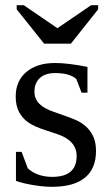

<svg xmlns="http://www.w3.org/2000/svg" viewBox="-20 -716 429 746"><path d="M353 -128.9Q353 -60.5 309.8 -25.4Q266.6 9.8 182.1 9.8Q147.9 9.8 106.7 2.7Q65.4 -4.4 42 -13.2V-126H64L87.9 -62Q124.5 -28.8 183.1 -28.8Q277.8 -28.8 277.8 -109.9Q277.8 -169.4 203.1 -194.8L159.7 -209Q110.4 -225.1 87.9 -241.7Q65.4 -258.3 53.2 -282.5Q41 -306.6 41 -340.8Q41 -401.4 82.3 -436.3Q123.5 -471.2 193.8 -471.2Q244.1 -471.2 319.8 -456.1V-356H296.9L276.4 -409.2Q250.5 -432.1 194.8 -432.1Q155.3 -432.1 134.5 -412.6Q113.8 -393.1 113.8 -359.9Q113.8 -332 132.6 -313Q151.4 -293.9 189.5 -281.2Q261.2 -256.8 283.2 -245.6Q305.2 -234.4 320.6 -218Q335.9 -201.7 344.5 -180.7Q353 -159.7 353 -128.9ZM72.3 -695.8 203.1 -606.4 334 -695.8H361.3V-679.7L255.4 -546.4H151.4L44.9 -679.7V-695.8Z"/></svg>

Font: Times New Roman
Style: Regular
Weight: 400
Designer: Steve Matteson
Foundry: Ascender Corporation
Version: Version 2.00.3